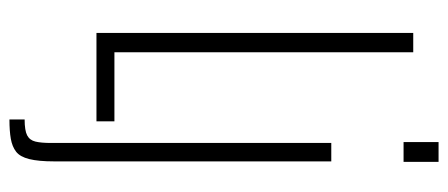

<svg xmlns="http://www.w3.org/2000/svg" viewBox="-298 -486 972 417"><g transform="rotate(90 188.5 -277.0)"><path d="M51 0V-688H93V-39H243V0ZM288 -667V-743H331V-667ZM239 189V156Q263 156 273.5 150.5Q284 145 287 132.5Q290 120 290 99V-510H330V92Q330 126 325 146Q320 166 309 174.5Q298 183 281 186Q264 189 239 189Z"/></g></svg>

Font: Saira UltraCondensed ExtraLight
Style: Regular
Weight: 250
Width: 1
Designer: Hector Gatti with collaboration of the Omnibus-Type team
Foundry: Omnibus-Type
Version: Version 1.101